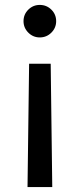

<svg xmlns="http://www.w3.org/2000/svg" viewBox="-20 -574 321 773"><path d="M90.8 179.2 97.2 -317.4H184.1L190.4 179.2ZM140.1 -423.3Q113.3 -423.3 94 -442.6Q74.7 -461.9 74.7 -488.8Q74.7 -516.1 94 -535.2Q113.3 -554.2 140.1 -554.2Q167.5 -554.2 186.8 -535.2Q206.1 -516.1 206.1 -488.8Q206.1 -461.9 186.8 -442.6Q167.5 -423.3 140.1 -423.3Z"/></svg>

Font: Inter 16pt
Style: Regular
Weight: 400
Version: Version 4.001;git-66647c0bb